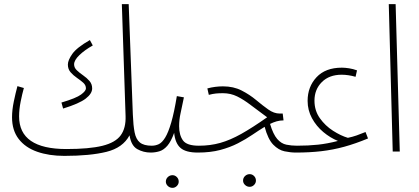

<svg xmlns="http://www.w3.org/2000/svg" viewBox="-20 -730 2019 925"><path d="M290 21Q216 21 159 1Q102 -19 70 -60.5Q38 -102 38 -165Q38 -200 46.5 -241Q55 -282 64 -315L95 -306Q87 -278 79.5 -240.5Q72 -203 72 -169Q72 -12 300 -12Q410 -12 473 -27.5Q536 -43 561.5 -78Q587 -113 585 -171L567 -710H600L620 -178Q622 -126 628.5 -92.5Q635 -59 654 -43.5Q673 -28 711 -28Q732 -28 732 -12Q732 5 706 5Q671 5 641.5 -11.5Q612 -28 604 -78Q572 -18 493 1.5Q414 21 290 21ZM284 -207 276 -236Q347 -257 370.5 -274.5Q394 -292 394 -304Q394 -320 381 -331.5Q368 -343 350.5 -355Q333 -367 320 -382Q307 -397 307 -419Q307 -440 328.5 -470.5Q350 -501 413 -537L427 -511Q388 -489 362.5 -464.5Q337 -440 337 -420Q337 -404 350 -391.5Q363 -379 380.5 -367Q398 -355 411 -340Q424 -325 424 -304Q424 -279 393 -255Q362 -231 284 -207Z M706 5 711 -28Q729 -28 745 -35.5Q761 -43 776 -67.5Q791 -92 805 -140Q819 -188 832 -267L866 -261Q856 -212 849.5 -182.5Q843 -153 843 -122Q843 -79 861.5 -53.5Q880 -28 938 -28Q951 -28 955 -23Q959 -18 959 -12Q959 -4 953.5 0.5Q948 5 933 5Q875 5 849.5 -17.5Q824 -40 819 -90Q804 -48 786 -27.5Q768 -7 747.5 -1Q727 5 706 5ZM811 175Q798 175 788.5 166Q779 157 779 145Q779 132 788.5 123Q798 114 811 114Q823 114 832 123Q841 132 841 145Q841 157 832 166Q823 175 811 175Z M933 5 938 -28Q993 -28 1041 -41.5Q1089 -55 1142.5 -85Q1196 -115 1267 -165Q1223 -197 1188.5 -223.5Q1154 -250 1122.5 -265.5Q1091 -281 1054 -281Q1035 -281 1020 -279.5Q1005 -278 986 -273L979 -304Q997 -309 1016.5 -311.5Q1036 -314 1054 -314Q1105 -314 1144 -294Q1183 -274 1214 -248Q1245 -222 1272.5 -202.5Q1300 -183 1327 -183H1342L1346 -150Q1329 -150 1313 -145.5Q1297 -141 1281 -133Q1296 -83 1315.5 -60.5Q1335 -38 1359.5 -33Q1384 -28 1411 -28Q1424 -28 1428 -23Q1432 -18 1432 -12Q1432 -4 1426.5 0.5Q1421 5 1406 5Q1380 5 1351 -1Q1322 -7 1296.5 -33Q1271 -59 1255 -119Q1227 -102 1195.5 -80.5Q1164 -59 1126 -39.5Q1088 -20 1041 -7.5Q994 5 933 5ZM1183 170Q1170 170 1160.5 161Q1151 152 1151 140Q1151 127 1160.5 118Q1170 109 1183 109Q1195 109 1204 118Q1213 127 1213 140Q1213 152 1204 161Q1195 170 1183 170Z M1406 5 1410 -28Q1466 -28 1512 -33Q1558 -38 1608 -51Q1571 -66 1537.5 -94Q1504 -122 1483 -160.5Q1462 -199 1462 -244Q1462 -312 1505 -358Q1548 -404 1627 -404Q1642 -404 1661.5 -401Q1681 -398 1700 -391L1693 -360Q1658 -370 1626 -370Q1566 -370 1530.5 -334.5Q1495 -299 1495 -245Q1495 -197 1521 -160.5Q1547 -124 1584.5 -100Q1622 -76 1656 -66Q1669 -69 1677 -71Q1685 -73 1698 -77.5Q1711 -82 1741 -94L1753 -63Q1693 -38 1638.5 -23Q1584 -8 1527.5 -1.5Q1471 5 1406 5Z M1872 0 1853 -710H1886L1906 0Z"/></svg>

Font: Noto Sans Arabic UI XCn XLt
Style: Regular
Weight: 200
Width: 2
Designer: Monotype Design Team, Nadine Chahine and Nizar Qandah
Foundry: Monotype Imaging Inc.
Version: Version 2.010; ttfautohint (v1.8.4.7-5d5b)